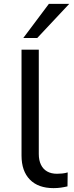

<svg xmlns="http://www.w3.org/2000/svg" viewBox="-20 -961 379 990"><path d="M256 9Q177 9 134 -35Q91 -79 91 -159V-705H180V-167Q180 -135 191 -112Q202 -89 223 -77Q244 -65 274 -65Q287 -65 301.5 -66.5Q316 -68 329 -72L328 0Q311 4 293.5 6.5Q276 9 256 9ZM100 -765 232 -941H337L172 -765Z"/></svg>

Font: Nunito Sans 10pt SemiExpanded
Style: Regular
Weight: 400
Width: 6
Designer: Vernon Adams
Foundry: Vernon Adams
Version: Version 3.101;gftools[0.9.27]